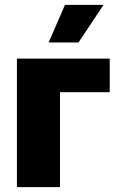

<svg xmlns="http://www.w3.org/2000/svg" viewBox="-20 -772 496 792"><path d="M432.6 -530.3H49.8V0H227.5V-391.6H432.6ZM180.7 -596.7H303.7L407.2 -752H248Z"/></svg>

Font: Pretendard Black
Style: Regular
Weight: 900
Designer: Base glyphs from Inter by Rasmus Andersson; Hangeul glyphs from Noto Sans CJK(Source Han Sans) by Jang Soo-young and Kan
Foundry: Kil Hyung-jin
Version: Version 1.309;Glyphs 3.2 (3225)